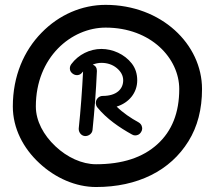

<svg xmlns="http://www.w3.org/2000/svg" viewBox="-20 -730 867 774"><path d="M272.9 -433.1C278.3 -429.2 283.7 -427.2 289.6 -427.2C292 -427.2 302.7 -426.3 312 -438.5C313 -439.9 314 -440.9 314.9 -441.9C311 -365.7 305.2 -285.2 297.4 -212.4V-209.5C297.4 -197.3 306.6 -183.1 321.8 -181.6H324.7C336.9 -181.6 351.6 -190.9 353 -206.1C360.8 -281.7 367.2 -364.7 370.6 -443.4V-444.3C370.6 -456.5 365.2 -464.8 354 -469.7C365.2 -474.1 377 -476.6 388.7 -476.6C412.6 -476.6 433.6 -469.7 450.7 -455.6C467.8 -441.4 476.6 -424.8 476.6 -406.2C476.6 -371.6 450.7 -343.3 394 -343.3C377.9 -343.3 366.2 -329.6 366.2 -315.4V-313C366.7 -307.1 368.7 -301.8 372.1 -297.4C409.7 -251 462.4 -215.3 511.7 -188C516.1 -185.5 520 -184.1 524.4 -184.1C530.3 -184.1 542 -185.5 549.3 -198.7C551.8 -203.1 553.2 -207 553.2 -211.4C553.2 -217.3 551.8 -229 538.6 -236.8C507.3 -253.9 476.1 -274.9 450.2 -300.3C499.5 -315.4 533.2 -355.5 533.2 -406.2C533.2 -432.6 525.9 -455.1 511.2 -474.1C481.9 -511.7 434.1 -532.7 388.7 -532.7C342.3 -532.7 296.4 -510.3 267.6 -471.7C263.7 -466.3 261.7 -460.9 261.7 -455.1C261.7 -452.6 260.7 -442.4 272.9 -433.1ZM31.7 -300.8C31.7 -212.9 73.7 -132.3 138.7 -72.3C203.1 -12.2 285.6 23.9 367.2 23.9C450.7 23.9 524.9 7.8 588.9 -23.9C652.8 -55.7 703.1 -101.6 739.7 -160.6C776.4 -219.7 794.4 -289.6 794.4 -371.1C794.4 -551.8 630.4 -710.4 405.8 -710.4C310.1 -710.4 217.8 -670.4 147.5 -598.1C76.7 -525.9 31.7 -423.8 31.7 -300.8ZM124.5 -300.8C124.5 -500 268.1 -618.7 405.8 -618.7C589.4 -618.7 702.6 -494.1 702.6 -371.1C702.6 -275.9 673.3 -201.7 614.3 -148.4C555.2 -94.7 473.1 -67.9 367.2 -67.9C310.5 -67.9 250.5 -95.7 203.1 -140.6C155.8 -185.1 124.5 -242.2 124.5 -300.8Z"/></svg>

Font: Mikhak Medium
Style: Regular
Weight: 500
Designer: Amin Abedi
Version: Version 3.2